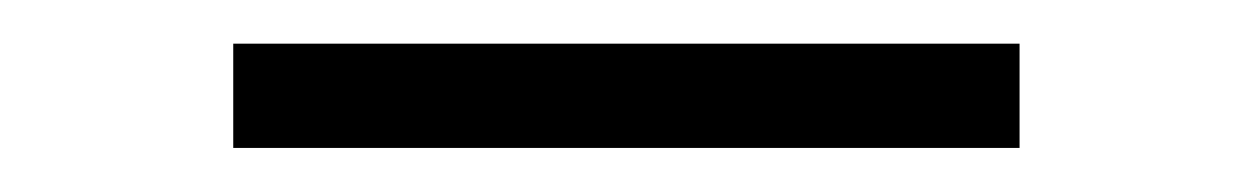

<svg xmlns="http://www.w3.org/2000/svg" viewBox="-20 -353 573 88"><path d="M86.9 -285.2Q86.9 -296.9 86.9 -333Q176.8 -333 447.3 -333Q447.3 -321.3 447.3 -285.2Q357.4 -285.2 86.9 -285.2Z"/></svg>

Font: LeFont
Style: ExtraLight
Weight: 200
Designer: Leryon MEDIA
Version: Version 1.0